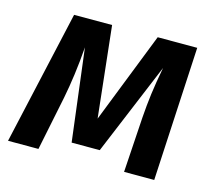

<svg xmlns="http://www.w3.org/2000/svg" viewBox="-82 -630 826 732"><g transform="rotate(15 331.5 -264.5)"><path d="M611 -529H455L314 -170L275 -529H125L6 0H126L170 -215C182 -277 191 -341 197 -420L242 -56H353L505 -421C489 -335 483 -287 478 -219L464 0H583Z"/></g></svg>

Font: Fira Sans Medium
Style: Italic
Weight: 500
Italic angle: -8°
Designer: bBox Type GmbH & Carrois Corporate GbR & Edenspiekermann AG
Foundry: bBox Type GmbH & Carrois Corporate GbR & Edenspiekermann AG
Version: Version 4.301;PS 004.301;hotconv 1.0.88;makeotf.lib2.5.64775